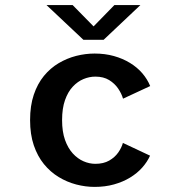

<svg xmlns="http://www.w3.org/2000/svg" viewBox="-20 -722 690 753"><path d="M351 11Q315 11 278.8 1.5Q242.5 -8 210 -27.8Q177.5 -47.5 152.2 -78.5Q127 -109.5 112.5 -152.2Q98 -195 98 -251Q98 -307.5 112.5 -350.5Q127 -393.5 152.2 -424.2Q177.5 -455 210 -474.2Q242.5 -493.5 278.8 -502.8Q315 -512 351 -512Q392 -512 426.8 -502.2Q461.5 -492.5 489.8 -475.2Q518 -458 538 -434.8Q558 -411.5 569 -384.5L462.5 -335Q457 -354.5 443.5 -374.5Q430 -394.5 408 -408Q386 -421.5 354 -421.5Q330.5 -421.5 307.5 -412Q284.5 -402.5 265.5 -382.2Q246.5 -362 235 -329.5Q223.5 -297 223.5 -251Q223.5 -205.5 235 -173.2Q246.5 -141 265.5 -120.2Q284.5 -99.5 307.5 -89.5Q330.5 -79.5 354 -79.5Q386 -79.5 408.2 -92.2Q430.5 -105 443.8 -124Q457 -143 462 -161.5L568.5 -111.5Q557.5 -87 537.8 -64.8Q518 -42.5 490 -25.5Q462 -8.5 427.2 1.2Q392.5 11 351 11ZM162.5 -702H265L347 -618.5L428.5 -702H530.5L386.5 -566H307Z"/></svg>

Font: Trispace Thin Medium
Style: Regular
Weight: 500
Version: Version 1.210